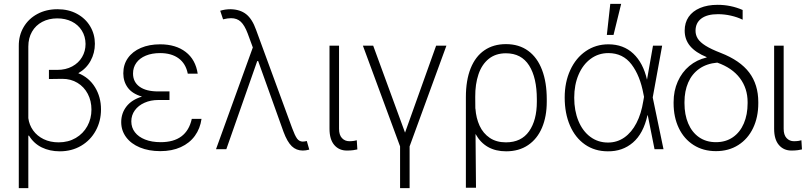

<svg xmlns="http://www.w3.org/2000/svg" viewBox="-20 -764 4126 983"><path d="M465.8 -540Q465.8 -492.7 443.8 -452.6Q421.9 -412.6 380.9 -389.2Q436 -367.2 466.6 -317.1Q497.1 -267.1 497.1 -204.1Q497.1 -144 470.2 -95Q443.4 -45.9 395.3 -17.6Q347.2 10.7 286.1 10.7Q234.9 10.7 193.8 -9.3Q152.8 -29.3 127.9 -70.3L125 -68.4V199.2H76.2V-528.3Q75.7 -582.5 101.1 -625.5Q126.5 -668.5 171.6 -692.6Q216.8 -716.8 274.4 -716.8Q331.1 -716.8 374.5 -693.1Q418 -669.4 441.9 -628.9Q465.8 -588.4 465.8 -540ZM280.3 -35.2Q329.6 -35.2 367.9 -57.6Q406.2 -80.1 427.2 -118.4Q448.2 -156.7 448.2 -203.1Q448.2 -247.6 429.4 -283.4Q410.6 -319.3 376.7 -339.8Q342.8 -360.4 298.8 -360.4L230.5 -359.4V-406.2H273.4Q316.4 -406.2 349.4 -423.8Q382.3 -441.4 400.1 -471.7Q418 -502 418 -539.1Q417.5 -577.6 398.9 -607.4Q380.4 -637.2 347.7 -653.6Q314.9 -669.9 273.4 -669.9Q230 -669.9 196.3 -652.1Q162.6 -634.3 143.8 -601.6Q125 -568.8 125 -525.4V-159.2Q129.4 -124.5 149.7 -96.2Q169.9 -67.9 203.6 -51.5Q237.3 -35.2 280.3 -35.2Z M707 -269.5Q657.7 -283.7 634.5 -314.9Q611.3 -346.2 611.3 -388.7Q611.3 -433.6 635 -467Q658.7 -500.5 701.4 -518.8Q744.1 -537.1 799.8 -537.1Q879.9 -537.1 930.7 -498Q981.4 -459 992.2 -386.7H941.4Q931.2 -438.5 894.5 -465.3Q857.9 -492.2 799.8 -492.2Q757.8 -492.2 726.6 -479.2Q695.3 -466.3 678.2 -442.6Q661.1 -418.9 661.1 -387.7Q661.1 -344.2 694.6 -320.1Q728 -295.9 790 -295.9H847.7V-252H790Q751.5 -252 720 -238Q688.5 -224.1 670.4 -199.2Q652.3 -174.3 652.3 -142.6Q652.3 -110.8 670.7 -86.9Q689 -63 722.9 -49.6Q756.8 -36.1 802.7 -36.1Q935.5 -36.1 961.9 -155.3H1011.7Q1004.9 -106 977.8 -68.6Q950.7 -31.2 905.5 -10.7Q860.4 9.8 800.8 9.8Q741.7 9.8 696.3 -9Q650.9 -27.8 625.7 -61.8Q600.6 -95.7 600.6 -138.7Q600.6 -184.1 627.4 -218.8Q654.3 -253.4 707 -269.5Z M1431.6 -88.9 1301.8 -451.2H1296.9L1138.7 0H1085.9L1274.4 -521L1248 -592.8Q1232.4 -634.3 1212.9 -652.6Q1193.4 -670.9 1163.1 -670.9Q1145.5 -670.9 1122.1 -665L1107.4 -709Q1132.8 -716.8 1160.2 -716.8Q1209.5 -715.8 1240.5 -691.2Q1271.5 -666.5 1291 -611.3L1475.6 -108.4Q1489.7 -69.8 1501 -54.4Q1512.2 -39.1 1530.3 -39.1Q1534.7 -39.1 1540 -40Q1545.4 -41 1550.8 -42L1563.5 2Q1545.4 6.8 1530.3 6.8Q1497.1 6.8 1473.9 -15.4Q1450.7 -37.6 1431.6 -88.9Z M1715.8 -530.3V-104.5Q1715.8 -73.2 1730.7 -57.1Q1745.6 -41 1768.6 -41Q1781.2 -41 1792.2 -42.7Q1803.2 -44.4 1806.6 -45.9L1809.6 1Q1802.2 2.9 1788.1 4.9Q1773.9 6.8 1755.9 6.8Q1715.8 6.8 1691.4 -21.7Q1667 -50.3 1667 -104.5V-530.3Z M1890.6 -530.3 2053.7 -85 2212.9 -530.3H2265.6L2077.1 -14.6V199.2H2028.3V-14.6L1837.9 -530.3Z M2570.3 -538.1Q2637.2 -538.1 2684.1 -503.9Q2731 -469.7 2755.1 -406.2Q2779.3 -342.8 2779.3 -255.9V-243.2Q2779.3 -167.5 2754.9 -110.1Q2730.5 -52.7 2683.6 -21Q2636.7 10.7 2571.3 10.7Q2463.9 10.7 2414.6 -78.1L2417 197.3H2365.2V-266.6Q2365.2 -353 2389.6 -414.1Q2414.1 -475.1 2460.2 -506.6Q2506.3 -538.1 2570.3 -538.1ZM2413.6 -207.5 2414.1 -208Q2417.5 -159.2 2435.5 -120.1Q2453.6 -81.1 2487.5 -58.1Q2521.5 -35.2 2570.3 -35.2Q2648.9 -35.2 2688.7 -91.8Q2728.5 -148.4 2728.5 -243.2V-255.9Q2728.5 -366.2 2689 -428.7Q2649.4 -491.2 2570.3 -491.2Q2517.6 -491.2 2482.2 -462.6Q2446.8 -434.1 2429.7 -383.5Q2412.6 -333 2413.1 -267.6Z M2871.1 -264.6Q2871.1 -343.3 2899.7 -405.3Q2928.2 -467.3 2979.2 -502.2Q3030.3 -537.1 3094.7 -537.1Q3171.9 -537.1 3222.4 -489.5Q3272.9 -441.9 3292.5 -356L3323.2 -530.3H3370.1L3321.8 -265.1L3377 0H3331.1L3296.4 -173.8H3294.9Q3273.9 -80.1 3220.5 -34.2Q3167 11.7 3091.8 10.7Q3025.4 10.7 2975.3 -23.9Q2925.3 -58.6 2898.2 -121.1Q2871.1 -183.6 2871.1 -264.6ZM3092.8 -34.2Q3139.6 -34.2 3176.8 -60.3Q3213.9 -86.4 3238.5 -134Q3263.2 -181.6 3273.4 -246.1L3277.3 -268.1L3274.4 -282.2Q3257.3 -376 3213.4 -434.1Q3169.4 -492.2 3094.7 -492.2Q3043.9 -492.2 3004.2 -462.9Q2964.4 -433.6 2942.1 -381.6Q2919.9 -329.6 2919.9 -263.7Q2919.9 -197.3 2941.4 -145Q2962.9 -92.8 3002.2 -63.5Q3041.5 -34.2 3092.8 -34.2ZM3104.5 -744.1H3160.2L3121.1 -585H3086.9Z M3654.3 -739.3Q3721.7 -739.3 3782.2 -712.9V-663.1Q3755.4 -676.3 3722.4 -683.8Q3689.5 -691.4 3655.3 -691.4Q3600.6 -691.4 3570.8 -669.2Q3541 -647 3541 -606.4Q3541 -584.5 3552.5 -566.2Q3564 -547.9 3592.3 -530Q3620.6 -512.2 3669.9 -493.2Q3769 -454.6 3815.7 -392.8Q3862.3 -331.1 3862.3 -241.2V-235.4Q3862.3 -164.1 3835.7 -108.4Q3809.1 -52.7 3760 -21.5Q3710.9 9.8 3645.5 9.8Q3580.1 9.8 3531 -21.5Q3481.9 -52.7 3455.3 -108.4Q3428.7 -164.1 3428.7 -235.4V-241.2Q3428.7 -298.8 3450 -346.7Q3471.2 -394.5 3509.3 -426.3Q3547.4 -458 3597.7 -469.7V-471.7Q3541 -495.1 3513.2 -528.3Q3485.4 -561.5 3485.4 -607.4Q3485.4 -647.9 3505.6 -677.5Q3525.9 -707 3564 -723.1Q3602.1 -739.3 3654.3 -739.3ZM3645.5 -36.1Q3695.8 -36.1 3732.4 -61.5Q3769 -86.9 3788.3 -132.1Q3807.6 -177.2 3807.6 -235.4V-241.2Q3807.6 -311.5 3768.1 -364Q3728.5 -416.5 3652.3 -443.4Q3597.7 -438.5 3560.1 -411.9Q3522.5 -385.3 3503.4 -341.3Q3484.4 -297.4 3484.4 -241.2V-235.4Q3484.4 -177.2 3503.4 -132.1Q3522.5 -86.9 3558.8 -61.5Q3595.2 -36.1 3645.5 -36.1Z M3992.2 -530.3V-104.5Q3992.2 -73.2 4007.1 -57.1Q4022 -41 4044.9 -41Q4057.6 -41 4068.6 -42.7Q4079.6 -44.4 4083 -45.9L4085.9 1Q4078.6 2.9 4064.5 4.9Q4050.3 6.8 4032.2 6.8Q3992.2 6.8 3967.8 -21.7Q3943.4 -50.3 3943.4 -104.5V-530.3Z"/></svg>

Font: Pretendard JP ExtraLight
Style: Regular
Weight: 200
Designer: Base glyphs from Inter by Rasmus Andersson; Hangeul glyphs from Noto Sans CJK(Source Han Sans) by Jang Soo-young and Kan
Foundry: Kil Hyung-jin
Version: Version 1.309